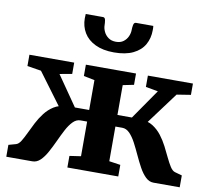

<svg xmlns="http://www.w3.org/2000/svg" viewBox="-87 -920 1130 1020"><g transform="rotate(10 478.0 -410.0)"><path d="M10.5 0V-64L50 -75Q64 -79 75.8 -98Q87.5 -117 100.2 -144Q113 -171 128.2 -200.8Q143.5 -230.5 163.8 -256.8Q184 -283 211.2 -300.2Q238.5 -317.5 274.5 -318.5L282.5 -253L112.5 -482L37.5 -494V-555H279V-494L212.5 -482L324 -321H401V-482L342 -494V-555H612.5V-494L553.5 -482V-321H631.5L743 -482L676.5 -494V-555H919.5V-494L844 -482L674 -253L682 -318.5Q718.5 -317.5 745.5 -300.2Q772.5 -283 792.8 -256.8Q813 -230.5 828.2 -200.8Q843.5 -171 856.2 -144Q869 -117 881.2 -98Q893.5 -79 907 -75L946 -64V0H804.5Q781 0 761.8 -18.5Q742.5 -37 726.2 -66.8Q710 -96.5 695 -129.2Q680 -162 664.5 -191.5Q649 -221 630.8 -239.8Q612.5 -258.5 590.5 -258.5H553.5V-71.5L614.5 -62.5V0H340V-62.5L401 -71.5V-258.5H365Q343 -258.5 324.8 -239.8Q306.5 -221 291 -191.5Q275.5 -162 260.5 -129.2Q245.5 -96.5 229.2 -66.8Q213 -37 194 -18.5Q175 0 151 0ZM388 -820Q398.5 -820 401 -805.8Q403.5 -791.5 403.5 -778.5Q403.5 -762 411.8 -744.2Q420 -726.5 436.5 -714.5Q453 -702.5 478 -702.5Q502.5 -702.5 518.2 -714.5Q534 -726.5 541.8 -744.2Q549.5 -762 549.5 -778.5Q549.5 -791.5 552.2 -805.8Q555 -820 565.5 -820H659Q660 -816 660 -808.5Q660 -801 660 -797Q660 -753.5 640.5 -719Q621 -684.5 580.2 -664.8Q539.5 -645 477 -645Q417.5 -645 376.2 -664.8Q335 -684.5 314.2 -719Q293.5 -753.5 293.5 -797Q293.5 -803 294 -808.8Q294.5 -814.5 294.5 -820Z"/></g></svg>

Font: Merriweather 20pt ExtraBold
Style: Regular
Weight: 800
Version: Version 2.100